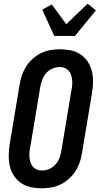

<svg xmlns="http://www.w3.org/2000/svg" viewBox="-20 -1009 540 1037"><path d="M206 8Q176 8 147 2Q118 -4 95 -19.5Q72 -35 56 -58.5Q40 -82 33.5 -110Q27 -138 27 -167.5Q27 -197 32 -228L86 -552Q90 -578 98.5 -603Q107 -628 121.5 -650.5Q136 -673 156.5 -691.5Q177 -710 201.5 -722Q226 -734 252 -738.5Q278 -743 303 -743Q333 -743 362 -737Q391 -731 414.5 -715.5Q438 -700 453.5 -676.5Q469 -653 476 -625Q483 -597 482.5 -567.5Q482 -538 477 -507L423 -183Q419 -157 410.5 -132Q402 -107 387.5 -84.5Q373 -62 352.5 -43.5Q332 -25 307.5 -13Q283 -1 257 3.5Q231 8 206 8ZM206 -88Q226 -88 246 -96.5Q266 -105 280.5 -121.5Q295 -138 302 -158Q309 -178 312 -198L366 -523Q369 -537 370 -551Q371 -565 369.5 -578.5Q368 -592 363.5 -605Q359 -618 350.5 -627.5Q342 -637 329.5 -642Q317 -647 303 -647Q283 -647 263 -638.5Q243 -630 229 -613.5Q215 -597 207.5 -577Q200 -557 197 -537L143 -212Q140 -198 139 -184Q138 -170 139.5 -156.5Q141 -143 145.5 -130Q150 -117 158.5 -107.5Q167 -98 179.5 -93Q192 -88 206 -88ZM273 -815 208 -957 260 -985 338 -878 453 -989 498 -953 385 -815Z"/></svg>

Font: Iosevka Custom
Style: Bold Italic
Weight: 700
Italic angle: -9°
Designer: Belleve Invis
Foundry: Belleve Invis
Version: Version 30.3.1; ttfautohint (v1.8.3)